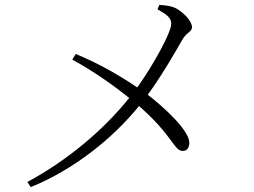

<svg xmlns="http://www.w3.org/2000/svg" viewBox="-20 -756 1040 786"><path d="M276 -512C370 -460 448 -404 509 -355C401 -221 255 -99 92 -11L106 10C285 -63 443 -191 549 -322C687 -202 692 -138 728 -138C748 -138 755 -155 755 -172C755 -220 658 -312 585 -368C648 -455 708 -561 726 -593C744 -624 766 -626 766 -644C766 -668 736 -701 704 -720C683 -732 659 -734 632 -736L625 -718C661 -697 681 -684 681 -659C681 -623 609 -492 542 -398C472 -445 388 -495 290 -535Z"/></svg>

Font: Noto Serif CJK KR Light
Style: Regular
Weight: 300
Designer: Ryoko NISHIZUKA 西塚涼子 (kana & ideographs); Frank Grießhammer (Latin, Greek & Cyrillic); Wenlong ZHANG 张文龙 (bopomofo); San
Foundry: Adobe
Version: Version 2.001;hotconv 1.1.0;makeotfexe 2.6.0